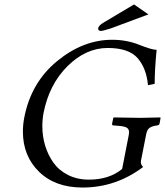

<svg xmlns="http://www.w3.org/2000/svg" viewBox="-20 -838 746 868"><path d="M486.8 -658.2Q552.7 -658.2 609.4 -635.5Q666 -612.8 688 -612.8Q679.2 -520 679.2 -459L648.9 -453.1Q642.1 -529.3 602.1 -575.2Q562 -621.1 466.8 -621.1Q367.7 -621.1 284.9 -538.6Q202.1 -456.1 176.8 -327.1Q171.4 -297.9 171.4 -267.6Q171.4 -221.7 184.1 -179.7Q196.8 -137.7 221.4 -102.8Q246.1 -67.9 287.6 -46.9Q329.1 -25.9 381.8 -25.9Q473.6 -25.9 532.2 -74.2L562 -227.1Q563.5 -234.4 563.5 -239.7Q563.5 -254.9 552.7 -261Q542 -267.1 517.1 -269L493.2 -271Q485.4 -271 486.8 -278.8L492.2 -305.2L494.1 -307.1Q584 -305.2 615 -305.2Q646 -305.2 704.1 -307.1L706.1 -305.2L701.2 -278.8Q700.2 -272.9 690.9 -271Q667 -268.1 655.5 -259.5Q644 -251 640.1 -227.1L617.2 -110.8Q614.3 -95.7 627 -83Q503.9 9.8 353 9.8Q229.5 9.8 156.5 -61.5Q83.5 -132.8 83.5 -243.2Q83.5 -274.4 89.8 -307.1Q120.6 -465.3 238.3 -561.8Q356 -658.2 486.8 -658.2ZM436 -698.2Q423.8 -698.2 423.8 -709.2Q423.8 -720.2 444.8 -733.9L585.9 -817.9L650.9 -772.9L481.9 -710Q445.8 -698.2 436 -698.2Z"/></svg>

Font: Linux Libertine
Style: Italic
Weight: 400
Italic angle: -12°
Designer: Philipp H. Poll
Foundry: Philipp H. Poll
Version: Version 5.1.6 ; ttfautohint (v0.9)